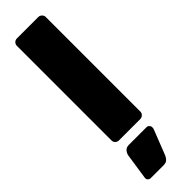

<svg xmlns="http://www.w3.org/2000/svg" viewBox="-320 -707 945 945"><g transform="rotate(-45 152.5 -234.0)"><path d="M78 0Q67 0 59.5 -7.5Q52 -15 52 -26V-684Q52 -695 59.5 -702.5Q67 -710 78 -710H227Q237 -710 245 -702.5Q253 -695 253 -684V-26Q253 -15 245 -7.5Q237 0 227 0ZM58 242Q49 242 43 236Q37 230 38 221L58 87Q60 73 69.5 61.5Q79 50 97 50H220Q228 50 234 56Q240 62 240 71Q240 76 239 80L187 213Q183 223 174 232.5Q165 242 147 242Z"/></g></svg>

Font: Rubik ExtraBold
Style: Regular
Weight: 800
Designer: Hubert and Fischer
Foundry: Hubert and Fischer
Version: Version 2.300;gftools[0.9.30]